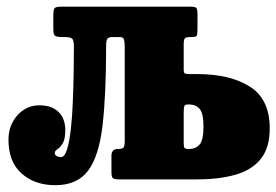

<svg xmlns="http://www.w3.org/2000/svg" viewBox="-20 -540 832 578"><path d="M5.5 -119Q5.5 -163 32.5 -193Q59.5 -223 98.5 -223Q135.5 -223 156 -203.2Q176.5 -183.5 176.5 -148Q176.5 -121 168.8 -108.5Q161 -96 153 -90.8Q145 -85.5 145 -80Q145 -72 152 -69.5Q159 -67 163.5 -67Q174.5 -67 181.8 -90Q189 -113 193.2 -150.8Q197.5 -188.5 199.2 -233Q201 -277.5 201.8 -321.2Q202.5 -365 202.5 -399.5Q202.5 -419 197 -423.8Q191.5 -428.5 173 -428.5H167.5Q151.5 -428.5 146 -432Q140.5 -435.5 140.5 -452.5V-493.5Q140.5 -511 144.5 -515.5Q148.5 -520 165.5 -520H553Q568.5 -520 571.5 -515.5Q574.5 -511 574.5 -495.5V-450.5Q574.5 -436 572 -432.2Q569.5 -428.5 558 -428.5H553.5Q541 -428.5 537 -425Q533 -421.5 533 -406V-331.5Q533 -321.5 536.2 -319.2Q539.5 -317 550 -317H573.5Q672.5 -317 732.2 -279.2Q792 -241.5 792 -153.5Q792 -95 765 -61.5Q738 -28 688.8 -14Q639.5 0 573.5 0H339Q324.5 0 320 -3.5Q315.5 -7 315.5 -22.5V-71Q315.5 -91.5 334.5 -91.5H336Q346.5 -91.5 351 -95Q355.5 -98.5 355.5 -116V-400.5Q355.5 -411 353.5 -419.8Q351.5 -428.5 341.5 -428.5H318.5Q306.5 -428.5 303 -422.8Q299.5 -417 299.5 -403.5Q299.5 -256 288.8 -163Q278 -70 245.2 -26.2Q212.5 17.5 146.5 17.5Q84.5 17.5 45 -17.8Q5.5 -53 5.5 -119ZM550 -91.5Q569 -91.5 580.8 -104.8Q592.5 -118 592.5 -158.5Q592.5 -199.5 580.8 -212.5Q569 -225.5 550 -225.5H545.5Q537.5 -225.5 535.2 -221.2Q533 -217 533 -200.5V-111.5Q533 -99 535.2 -95.2Q537.5 -91.5 546.5 -91.5Z"/></svg>

Font: Besley* Condensed Heavy
Style: Regular
Weight: 800
Width: 3
Designer: Owen Earl
Foundry: indestructible type*
Version: Version 3.000; ttfautohint (v1.8.3)